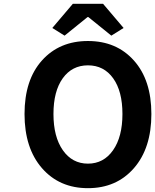

<svg xmlns="http://www.w3.org/2000/svg" viewBox="-20 -968 810 1002"><path d="M770 -373Q770 -195 679 -90.5Q588 14 439 14Q290 14 199 -90.5Q108 -195 108 -373Q108 -551 199 -652.5Q290 -754 439 -754Q588 -754 679 -652Q770 -550 770 -373ZM308 -184Q357 -114 439 -114Q521 -114 570 -184Q619 -254 619 -373Q619 -492 570.5 -559.5Q522 -627 439 -627Q356 -627 307.5 -559.5Q259 -492 259 -373Q259 -254 308 -184ZM253 -822 360 -948H518L625 -822L561 -782L441 -879H437L317 -782Z"/></svg>

Font: NotoSansHansBold
Style: Bold
Weight: 700
Designer: Ryoko NISHIZUKA  (kana & ideographs); Paul D. Hunt (Latin, Greek & Cyrillic); Wenlong ZHANG  (bopomofo); Sandoll Communi
Foundry: Adobe Systems Incorporated
Version: Version 1.00;December 8, 2021;FontCreator 13.0.0.2675 64-bit